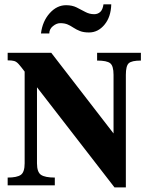

<svg xmlns="http://www.w3.org/2000/svg" viewBox="-20 -837 695 867"><path d="M616.2 -598.6V-563.5Q574.7 -563.5 561.5 -551.5Q548.3 -539.6 548.3 -499V9.3H497.1L147 -442.9V-99.6Q147 -59.6 165.3 -47.4Q183.6 -35.2 227.5 -35.2V0H14.6V-35.2Q56.6 -35.2 74 -47.4Q91.3 -59.6 91.3 -99.6V-513.7Q73.7 -537.1 64 -547.9Q54.2 -558.6 44.2 -561.5Q34.2 -564.5 14.6 -564.5V-598.6H211.4L492.7 -234.4V-499Q492.7 -539.6 477.5 -551.5Q462.4 -563.5 418.5 -563.5V-598.6ZM482.4 -817.4Q481 -760.7 451.9 -725.6Q422.9 -690.4 381.8 -690.4Q357.4 -690.4 341.3 -696.8Q325.2 -703.1 312.7 -711.4Q300.3 -719.7 286.4 -726.1Q272.5 -732.4 252 -732.4Q235.4 -732.4 219 -719Q202.6 -705.6 202.6 -686H165Q171.9 -741.2 204.3 -777.3Q236.8 -813.5 278.3 -813.5Q305.7 -813.5 325.9 -803.5Q346.2 -793.5 365 -783.2Q383.8 -772.9 405.3 -772.9Q421.4 -772.9 432.6 -783Q443.8 -793 447.3 -817.4Z"/></svg>

Font: Scheherazade New
Style: Bold
Weight: 700
Designer: SIL International
Foundry: SIL International
Version: Version 4.000